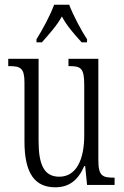

<svg xmlns="http://www.w3.org/2000/svg" viewBox="-20 -786 526 816"><path d="M135 -619V-606H158C189 -642 219 -673 243 -716C266 -673 295 -642 327 -606H350V-619C325 -657 291 -721 274 -766H210C194 -721 159 -657 135 -619ZM215 10C272 10 311 -18 338 -80H342L350 0H467V-31H464C416 -31 398 -38 398 -105V-536H271V-505H274C324 -505 338 -497 338 -424V-210C338 -111 306 -35 232 -35C168 -35 144 -85 144 -186V-536H15V-505H19C67 -505 84 -497 84 -435V-185C84 -46 130 10 215 10Z"/></svg>

Font: Noto Serif Myanmar ExtraCondensed Light
Style: Regular
Weight: 300
Width: 2
Designer: Ben Mitchell and the Monotype Design Team
Foundry: Monotype Imaging Inc.
Version: Version 2.106